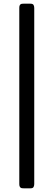

<svg xmlns="http://www.w3.org/2000/svg" viewBox="-20 -770 290 1040"><path d="M84.5 -727.1Q84.5 -735.4 86.4 -740Q88.4 -744.6 91.6 -746.8Q94.7 -749 98.9 -749.5Q103 -750 107.4 -750H144.5Q157.2 -750 161.4 -743.7Q165.5 -737.3 165.5 -727.1V227.1Q165.5 235.4 161.9 242.7Q158.2 250 145.5 250H108.4Q104 250 99.6 249.5Q95.2 249 92 246.8Q88.9 244.6 86.7 240Q84.5 235.4 84.5 227.1Z"/></svg>

Font: Fascinate Inline
Style: Regular
Weight: 900
Designer: Astigmatic (AOETI)
Foundry: Astigmatic (AOETI)
Version: Version 1.000